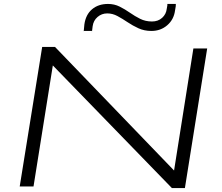

<svg xmlns="http://www.w3.org/2000/svg" viewBox="-20 -946 1128 974"><path d="M80 0 194 -708H259L863 -81L961 -700H1031L918 8H852L248 -614L150 0ZM405 -789Q405 -792 404.5 -789Q404 -786 404 -784.5Q404 -783 405 -790Q405 -793 406 -801Q407 -809 408 -822Q415 -872 447 -899Q479 -926 528 -926Q560 -926 587 -912.5Q614 -899 639 -881.5Q664 -864 691 -850.5Q718 -837 751 -837Q782 -837 802.5 -855.5Q823 -874 826 -902Q829 -916 829 -919Q829 -922 829 -926H872Q872 -919 871.5 -914Q871 -909 868 -893Q862 -847 828.5 -818Q795 -789 748 -789Q712 -789 682.5 -802.5Q653 -816 627 -833.5Q601 -851 576 -864.5Q551 -878 524 -878Q496 -878 475 -860Q454 -842 450 -813Q448 -797 447 -789Q446 -778 446 -779.5Q446 -781 446.5 -786Q447 -791 447 -789ZM405 -790 404 -786Q405 -788 405 -790Z"/></svg>

Font: Georama ExtraExtended Light
Style: Italic
Weight: 300
Width: 8
Italic angle: -9°
Designer: Jean-Baptiste Levee
Foundry: Production Type
Version: Version 1.000